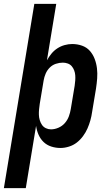

<svg xmlns="http://www.w3.org/2000/svg" viewBox="-53 -755 573 990"><path d="M-33 215 124 -735H237L189 -444Q199 -462 212 -478Q225 -494 242.5 -505.5Q260 -517 280 -522.5Q300 -528 319 -528Q346 -528 370 -519.5Q394 -511 410 -493Q426 -475 435 -451.5Q444 -428 447 -402.5Q450 -377 448 -350.5Q446 -324 442 -298L422 -178Q419 -156 413 -134.5Q407 -113 398 -92.5Q389 -72 375 -53Q361 -34 343 -20Q325 -6 302.5 1Q280 8 259 8Q234 8 211 0.5Q188 -7 171.5 -23Q155 -39 145.5 -61Q136 -83 133 -106L80 215ZM210 -88Q229 -88 248.5 -96.5Q268 -105 281.5 -120.5Q295 -136 302 -155Q309 -174 312 -193L332 -313Q334 -327 335 -340.5Q336 -354 335 -367Q334 -380 329.5 -392Q325 -404 317 -413.5Q309 -423 296.5 -427.5Q284 -432 271 -432Q253 -432 235 -426Q217 -420 203.5 -406.5Q190 -393 182.5 -375.5Q175 -358 172 -340L152 -220Q150 -206 148.5 -191.5Q147 -177 147.5 -163Q148 -149 152 -135.5Q156 -122 163.5 -111Q171 -100 183.5 -94Q196 -88 210 -88Z"/></svg>

Font: Iosevka
Style: Bold Italic
Weight: 700
Italic angle: -9°
Monospace: yes
Designer: Belleve Invis
Foundry: Belleve Invis
Version: Version 32.5.0; ttfautohint (v1.8.4)